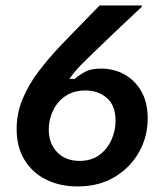

<svg xmlns="http://www.w3.org/2000/svg" viewBox="-20 -670 607 702"><path d="M263.3 11.7Q199.2 11.7 148.8 -13.3Q98.3 -38.3 69.6 -85.4Q40.8 -132.5 40.8 -198.3Q40.8 -255.8 62.9 -308.8Q85 -361.7 121.7 -409.6Q158.3 -457.5 200 -501.7Q223.3 -525.8 247.9 -551.2Q272.5 -576.7 297.1 -601.7Q321.7 -626.7 344.2 -650H498.3V-645Q445.8 -595.8 400.4 -552.9Q355 -510 313.3 -469.2Q291.7 -448.3 277.5 -433.8Q263.3 -419.2 253.3 -407.1Q243.3 -395 233.3 -381.7H253.3Q270.8 -396.7 292.1 -407.9Q313.3 -419.2 349.2 -419.2Q395.8 -419.2 434.2 -398.3Q472.5 -377.5 496.2 -337.1Q520 -296.7 520 -236.7Q520 -170 488.3 -113.8Q456.7 -57.5 399.2 -22.9Q341.7 11.7 263.3 11.7ZM270.8 -81.7Q314.2 -81.7 343.3 -103.3Q372.5 -125 387.5 -158.8Q402.5 -192.5 402.5 -228.3Q402.5 -284.2 370.8 -311.7Q339.2 -339.2 292.5 -339.2Q249.2 -339.2 219.2 -318.8Q189.2 -298.3 173.8 -265.4Q158.3 -232.5 158.3 -196.7Q158.3 -145 189.2 -113.3Q220 -81.7 270.8 -81.7Z"/></svg>

Font: Familjen Grotesk SemiBold
Style: Italic
Weight: 600
Italic angle: -9.46201°
Designer: Anders Wikstroem, Jonas Baeckman, Matilda Gysing, Kristian Moeller
Foundry: Familjen STHLM AB
Version: Version 2.002